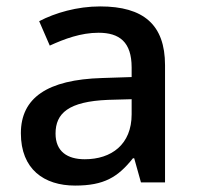

<svg xmlns="http://www.w3.org/2000/svg" viewBox="-20 -568 613 598"><path d="M292 -548C220 -548 152 -528 102 -502L135 -426C181 -447 232 -466 287 -466C352 -466 390 -437 390 -358V-328L298 -325C127 -320 45 -263 45 -153C45 -41 117 10 214 10C304 10 347 -16 394 -75H398L419 0H494V-365C494 -491 427 -548 292 -548ZM317 -257 390 -259V-212C390 -118 327 -72 244 -72C190 -72 153 -96 153 -152C153 -215 193 -252 317 -257Z"/></svg>

Font: Noto Sans Medefaidrin Medium
Style: Regular
Weight: 500
Designer: Dalton Maag Ltd
Foundry: Dalton Maag Ltd
Version: Version 1.002